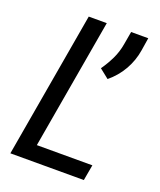

<svg xmlns="http://www.w3.org/2000/svg" viewBox="-133 -795 732 879"><g transform="rotate(20 233.0 -355.5)"><path d="M395 -76.7H124.5L234.4 -710.9H146.5L23.4 0H381.3ZM426.8 -649.4 436.5 -710.9H353L341.8 -647C337.4 -621.1 329.6 -596.7 318.8 -574.2C307.6 -551.3 294.9 -529.3 279.8 -507.8L325.2 -471.7C352.5 -494.1 375 -520.5 392.6 -551.3C409.7 -581.5 421.4 -614.3 426.8 -649.4Z"/></g></svg>

Font: Roboto Condensed
Style: Italic
Weight: 400
Designer: Google
Version: Version 1.000;PS 001.000;hotconv 1.0.88;makeotf.lib2.5.64775